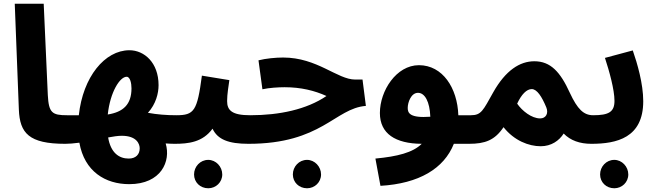

<svg xmlns="http://www.w3.org/2000/svg" viewBox="-20 -765 3516 1028"><path d="M329 5C388 5 419 -27 419 -73C419 -115 396 -148 339 -148C259 -148 241 -161 236 -256L214 -745H59L81 -178C86 -52 135 5 329 5Z M330 5C347 5 376 3 405 -1C432 153 544 221 672 221C843 221 896 98 867 3C884 4 900 5 914 5C972 5 1004 -27 1004 -73C1004 -115 980 -148 924 -148C873 -148 820 -152 772 -161C815 -208 829 -266 829 -309C829 -430 752 -496 673 -496C541 -496 424 -353 402 -148C378 -148 354 -148 340 -148ZM658 -354C677 -354 684 -319 684 -292C684 -205 639 -165 557 -152C570 -273 622 -354 658 -354ZM669 84C618 84 573 54 559 -29C586 -34 611 -38 632 -38C713 -38 728 7 728 29C728 61 708 84 669 84Z M1095 243C1136 243 1170 211 1170 169C1170 127 1136 91 1095 91C1052 91 1019 127 1019 169C1019 211 1052 243 1095 243Z M914 5C988 5 1065 -3 1118 -76C1145 -18 1204 5 1310 5C1369 5 1399 -27 1399 -73C1399 -115 1376 -148 1320 -148C1222 -148 1196 -174 1196 -224C1196 -261 1204 -306 1208 -336L1061 -360C1036 -171 1020 -148 924 -148Z M1624 243C1665 243 1699 211 1699 169C1699 127 1665 91 1624 91C1581 91 1548 127 1548 169C1548 211 1581 243 1624 243Z M1310 5C1703 5 1773 -185 1939 -198L1921 -339H1882C1786 -339 1679 -457 1496 -457C1457 -457 1403 -452 1364 -442L1385 -287C1421 -295 1471 -298 1504 -298C1591 -298 1664 -280 1728 -251C1622 -179 1476 -148 1320 -148Z M2017 230C2223 218 2357 138 2410 5H2490C2549 5 2580 -27 2580 -73C2580 -115 2557 -148 2500 -148H2434C2429 -294 2350 -416 2223 -416C2102 -416 2014 -279 2014 -160C2014 -49 2097 4 2238 5C2191 52 2107 73 1990 84ZM2163 -187C2163 -217 2181 -268 2218 -268C2255 -268 2281 -220 2284 -140C2174 -132 2163 -160 2163 -187Z M2491 5C2577 5 2629 -14 2676 -84C2733 -12 2811 18 2875 18C2932 18 2974 -12 2998 -50C3034 -13 3084 5 3146 5C3204 5 3236 -27 3236 -73C3236 -115 3213 -148 3156 -148C3105 -148 3072 -180 3031 -268C2980 -380 2928 -437 2841 -437C2763 -437 2687 -388 2621 -271C2566 -173 2557 -148 2501 -148ZM2749 -210C2772 -260 2800 -288 2827 -288C2855 -288 2881 -248 2905 -190C2918 -158 2903 -131 2872 -131C2826 -131 2775 -172 2749 -210Z M3269 243C3310 243 3344 211 3344 169C3344 127 3310 91 3269 91C3226 91 3193 127 3193 169C3193 211 3226 243 3269 243Z M3146 5C3282 5 3424 -27 3424 -223C3424 -317 3392 -426 3368 -495L3219 -455C3242 -385 3270 -285 3270 -225C3270 -166 3240 -148 3156 -148Z"/></svg>

Font: Noto Sans Arabic ExtBd
Style: Regular
Weight: 800
Designer: Monotype Design Team, Nadine Chahine, Nizar Qandah and Khaled Hosny
Foundry: Monotype Imaging Inc.
Version: Version 2.012